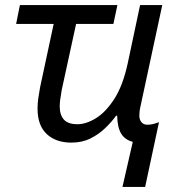

<svg xmlns="http://www.w3.org/2000/svg" viewBox="-20 -556 699 762"><path d="M507 7Q476 -1 461 -25.5Q446 -50 445 -97H441Q423 -72 397.5 -47.5Q372 -23 339 -6.5Q306 10 263 10Q202 10 165.5 -24Q129 -58 129 -125Q129 -146 132 -166.5Q135 -187 139 -209L193 -461H44L59 -536H446L430 -461H282L225 -199Q221 -177 219 -161Q217 -145 217 -134Q217 -100 233.5 -81.5Q250 -63 287 -63Q322 -63 361 -87Q400 -111 434 -164Q468 -217 487 -305L536 -536H624L538 -136Q535 -123 534 -114Q533 -105 533 -97Q533 -81 541.5 -71Q550 -61 564 -61Q578 -61 589 -64Q600 -67 611 -71L556 186H466Z"/></svg>

Font: Noto Sans
Style: Italic
Weight: 400
Italic angle: -12°
Designer: Monotype Design Team
Foundry: Monotype Imaging Inc.
Version: Version 2.013; ttfautohint (v1.8.4.7-5d5b)